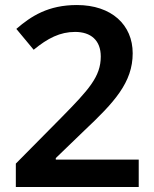

<svg xmlns="http://www.w3.org/2000/svg" viewBox="-20 -744 612 764"><path d="M532 0V-109H202V-115L315 -224C435 -337 508 -416 508 -532C508 -645 424 -724 286 -724C172 -724 104 -680 45 -629L114 -546C170 -592 219 -617 279 -617C341 -617 381 -584 381 -519C381 -439 333 -387 225 -277L43 -93V0Z"/></svg>

Font: Noto Sans Arabic UI Semi
Style: Regular
Weight: 600
Designer: Nadine Chahine - Monotype Design Team
Foundry: Monotype Imaging Inc.
Version: Version 1.900